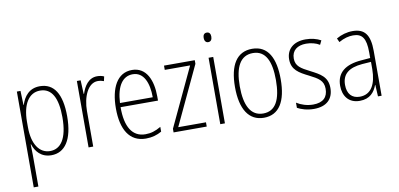

<svg xmlns="http://www.w3.org/2000/svg" viewBox="-84 -999 3129 1506"><g transform="rotate(-10 1480.5 -246.0)"><path d="M260 -539C174 -539 132 -481 111 -416H109L105 -529H76V234H113V-16C113 -48 112 -79 111 -102H114C132 -45 175 10 257 10C364 10 431 -82 431 -270C431 -450 371 -539 260 -539ZM256 -505C349 -505 393 -422 393 -269C393 -95 335 -24 253 -24C168 -24 113 -103 113 -239V-284C114 -417 164 -505 256 -505Z M716 -538C647 -538 610 -477 592 -420H589L584 -529H554V0H591V-283C591 -393 635 -500 715 -500C733 -500 750 -496 763 -491L771 -527C754 -535 735 -538 716 -538Z M994 -539C876 -539 818 -427 818 -263C818 -98 878 10 1010 10C1059 10 1099 -2 1136 -23V-61C1092 -35 1056 -24 1012 -24C908 -24 855 -110 856 -267H1154V-300C1154 -428 1109 -539 994 -539ZM994 -505C1081 -505 1118 -415 1118 -300H857C864 -437 915 -505 994 -505Z M1495 0V-34H1274L1493 -500V-529H1248V-495H1450L1231 -29V0Z M1623 -726C1600 -726 1592 -709 1592 -688C1592 -667 1602 -650 1622 -650C1643 -650 1653 -666 1653 -689C1653 -709 1645 -726 1623 -726ZM1640 -529H1603V0H1640Z M2131 -265C2131 -433 2077 -539 1951 -539C1829 -539 1767 -442 1767 -266C1767 -90 1830 10 1950 10C2071 10 2131 -89 2131 -265ZM1805 -266C1805 -419 1851 -505 1951 -505C2054 -505 2093 -411 2093 -266C2093 -108 2048 -24 1950 -24C1851 -24 1805 -112 1805 -266Z M2503 -130C2503 -220 2444 -249 2371 -287C2300 -323 2260 -346 2260 -407C2260 -471 2305 -505 2375 -505C2413 -505 2454 -495 2482 -477L2498 -510C2465 -528 2423 -539 2376 -539C2277 -539 2223 -484 2223 -407C2223 -323 2279 -292 2355 -254C2424 -219 2465 -196 2465 -130C2465 -64 2428 -25 2348 -25C2300 -25 2253 -40 2217 -63V-22C2246 -6 2292 10 2348 10C2451 10 2503 -44 2503 -130Z M2751 -539C2706 -539 2660 -526 2621 -503L2635 -472C2677 -496 2715 -505 2749 -505C2820 -505 2851 -466 2851 -353V-307L2778 -301C2652 -291 2581 -238 2581 -133C2581 -54 2623 10 2713 10C2795 10 2832 -38 2852 -92H2854L2859 0H2888V-357C2888 -486 2846 -539 2751 -539ZM2781 -271 2852 -276V-218C2851 -101 2811 -22 2719 -22C2656 -22 2620 -62 2620 -133C2620 -219 2674 -262 2781 -271Z"/></g></svg>

Font: Noto Sans Malayalam Condensed ExtraLight
Style: Regular
Weight: 200
Width: 3
Designer: Jelle Bosma - Monotype Design Team
Foundry: Monotype Imaging Inc.
Version: Version 2.104